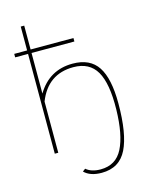

<svg xmlns="http://www.w3.org/2000/svg" viewBox="-131 -813 830 1065"><g transform="rotate(-15 283.5 -280.0)"><path d="M319 170Q253 170 219 136L235 124Q265 150 318 150Q406 150 445 73Q484 -4 487 -149Q490 -298 449.5 -367.5Q409 -437 317 -437Q170 -437 114 -294V0H94V-573H20V-593H94V-730H114V-593H360V-573H114V-340Q184 -457 318 -457Q418 -457 462.5 -389Q507 -321 507 -179Q507 -4 464 83Q421 170 319 170Z"/></g></svg>

Font: Raleway-v4020 Thin
Style: Regular
Weight: 250
Designer: Matt McInerney, Pablo Impallari, Rodrigo Fuenzalida
Foundry: Matt McInerney, Pablo Impallari, Rodrigo Fuenzalida
Version: Version 4.020;PS 004.020;hotconv 1.0.88;makeotf.lib2.5.64775